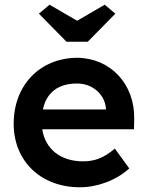

<svg xmlns="http://www.w3.org/2000/svg" viewBox="-20 -784 626 814"><path d="M319 10C393 10 474 -20 528 -70L467 -154C419 -114 382 -100 332 -100C237 -100 172 -152 159 -236H548L549 -279C552 -429 447 -538 307 -539C150 -538 38 -424 38 -259C38 -102 152 10 319 10ZM145 -726 262 -607H352L469 -726L424 -764L307 -696L190 -764ZM162 -320C177 -392 227 -430 307 -430C371 -430 424 -385 429 -325V-320Z"/></svg>

Font: Easer Grotesk Medium
Style: Regular
Weight: 500
Designer: Boardeaser, Bonnie Shaver-Troup, Thomas Jockin
Foundry: Lexend
Version: Version 1.001;Glyphs 3.1.2 (3151)